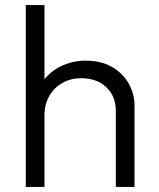

<svg xmlns="http://www.w3.org/2000/svg" viewBox="-20 -740 630 760"><path d="M82 0V-720H156V-392.5L141.5 -407Q174.5 -456 221.5 -478Q268.5 -500 318 -500Q382.5 -500 426 -473.5Q469.5 -447 491 -406.2Q512.5 -365.5 512.5 -323V0H438.5V-301Q438.5 -358.5 401.5 -394.2Q364.5 -430 301.5 -430.5Q260.5 -430.5 227.5 -412Q194.5 -393.5 175.2 -360.2Q156 -327 156 -283V0Z"/></svg>

Font: Geologica Thin Roman ExtraLight
Style: Regular
Weight: 250
Version: Version 1.010;gftools[0.9.28]